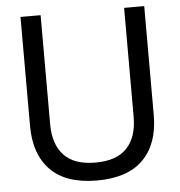

<svg xmlns="http://www.w3.org/2000/svg" viewBox="-54 -814 819 875"><g transform="rotate(-5 355.5 -376.5)"><path d="M72 -264V-763H164V-264Q164 -172 211 -122Q258 -72 355 -72Q452 -72 499 -122Q546 -172 546 -264V-763H638V-264Q638 -134 567 -62Q496 10 355 10Q214 10 143 -62Q72 -134 72 -264Z"/></g></svg>

Font: Open Sauce One
Style: Regular
Weight: 400
Designer: Alfredo Marco Pradil
Foundry: Creative Sauce Fz LLC
Version: Version 1.477